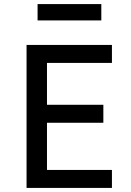

<svg xmlns="http://www.w3.org/2000/svg" viewBox="-20 -920 640 940"><path d="M110 0H528V-88H210V-319H486V-407H210V-612H528V-700H110ZM164 -820H476V-900H164Z"/></svg>

Font: CommitMono
Style: 500Regular
Weight: 500
Monospace: yes
Designer: Eigil Nikolajsen
Foundry: Eigil Nikolajsen
Version: Version 1.143